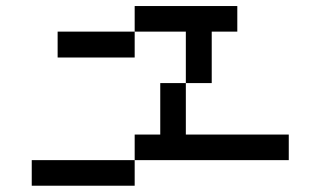

<svg xmlns="http://www.w3.org/2000/svg" viewBox="-20 -629 1040 623"><path d="M167 -442.4V-526.4H417V-442.4ZM83 -26.4V-109.4H417V-26.4ZM417 -526.4V-609.4H750V-526.4H667V-359.4H583V-526.4ZM583 -359.4V-192.4H917V-109.4H417V-192.4H500V-359.4Z"/></svg>

Font: KH Dot kagurazaka 12
Style: Regular
Weight: 400
Designer: Original version for X68000 by Keitarou Hiraki (http://hp.vector.co.jp/authors/VA000874/) / TrueType conversion by Homem
Version: Version 1.00.20150527